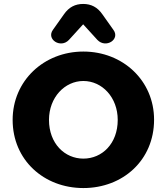

<svg xmlns="http://www.w3.org/2000/svg" viewBox="-20 -941 844 972"><path d="M402 11C602 11 760 -130 760 -335C760 -533 602 -680 402 -680C202 -680 44 -532 44 -334C44 -131 202 11 402 11ZM402 -138C308 -138 228 -214 228 -334C228 -448 308 -531 402 -531C497 -531 576 -448 576 -334C576 -214 497 -138 402 -138ZM329 -739 401 -818 473 -739C516 -694 590 -742 554 -790L498 -869C473 -905 441 -921 401 -921C361 -921 329 -905 304 -869L248 -790C213 -742 287 -694 329 -739Z"/></svg>

Font: SN Pro Heavy
Style: Regular
Weight: 800
Designer: Tobias Whetton
Foundry: Supernotes
Version: Version 1.001;Glyphs 3.2 (3249)